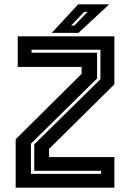

<svg xmlns="http://www.w3.org/2000/svg" viewBox="-20 -868 602 888"><path d="M123 -64H447.5V-78H138.5V-200.5L444.5 -501.5V-638H126V-624H429V-505L123 -203.5ZM52.5 0V-224L357.5 -526.5V-558.5H62V-700H509V-478L207 -179.5V-141.5H509V0ZM219.5 -716 341.5 -848H485L343 -716ZM309 -750H324L385 -813H369Z"/></svg>

Font: Tourney
Style: Bold
Weight: 700
Designer: Tyler Finck
Foundry: Etcetera Type Co
Version: Version 1.015